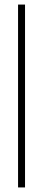

<svg xmlns="http://www.w3.org/2000/svg" viewBox="-20 -820 188 840"><path d="M59 0V-800H89.5V0Z"/></svg>

Font: Big Shoulders Display ExtraLight
Style: Regular
Weight: 250
Designer: Patric King
Foundry: XO Type Co
Version: Version 2.002